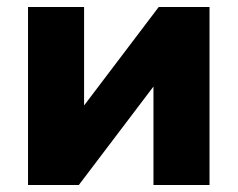

<svg xmlns="http://www.w3.org/2000/svg" viewBox="-20 -528 678 548"><path d="M60 0V-508H220V-227L433 -508H578V0H418V-281L205 0Z"/></svg>

Font: Mulish Black
Style: Regular
Weight: 900
Designer: Vernon Adams
Foundry: Vernon Adams
Version: Version 3.603; ttfautohint (v1.8.3)